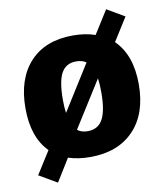

<svg xmlns="http://www.w3.org/2000/svg" viewBox="-84 -711 750 882"><g transform="rotate(-10 291.5 -270.0)"><path d="M300 -551Q357 -551 403 -535L471 -643L553 -595L485 -487Q559 -415 559 -278Q559 -141 485.5 -64Q412 13 282 13Q226 13 180 -2L115 103L31 54L98 -52Q27 -123 27 -259Q27 -396 98.5 -473.5Q170 -551 300 -551ZM293 -431Q246 -431 224.5 -392.5Q203 -354 203 -267Q203 -232 207 -206L340 -418Q322 -431 293 -431ZM383 -271Q383 -309 379 -337L243 -121Q261 -106 291 -106Q339 -106 361 -145.5Q383 -185 383 -271Z"/></g></svg>

Font: Bitter ExtraBold
Style: Regular
Weight: 800
Designer: Sol Matas, and Bitter project Authors
Foundry: Sol Matas
Version: Version 2.001